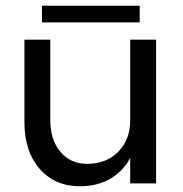

<svg xmlns="http://www.w3.org/2000/svg" viewBox="-20 -638 638 668"><path d="M283 -68Q350 -68 391.5 -110Q433 -152 433 -220V-500H523V0H433V-88Q407 -41 362.5 -15.5Q318 10 258 10Q171 10 118 -50.5Q65 -111 65 -213V-500H155V-220Q155 -152 190 -110Q225 -68 283 -68ZM126 -618H466V-560H126Z"/></svg>

Font: Goli
Style: Regular
Weight: 400
Designer: jaikishan Patel
Foundry: MagicType
Version: Version 1.000